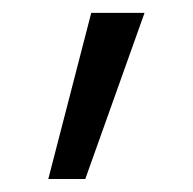

<svg xmlns="http://www.w3.org/2000/svg" viewBox="-20 -708 300 299"><path d="M55.2 -429.2 122.1 -688H205.1L112.8 -429.2Z"/></svg>

Font: Fira Sans Compressed Book
Style: Regular
Weight: 350
Width: 1
Designer: Carrois Corporate & Edenspiekermann AG
Foundry: Carrois Corporate GbR & Edenspiekermann AG
Version: Version 4.203;PS 004.203;hotconv 1.0.88;makeotf.lib2.5.64775